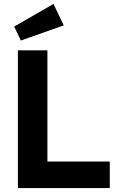

<svg xmlns="http://www.w3.org/2000/svg" viewBox="-20 -956 646 976"><path d="M71 0V-700H221V-135H538V0ZM86 -750 52 -821 252 -936 304 -827Z"/></svg>

Font: Our Lexend SemiBold
Style: Regular
Weight: 600
Designer: Bonnie Shaver-Troup, Thomas Jockin
Foundry: Lexend
Version: Version 1.007